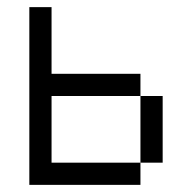

<svg xmlns="http://www.w3.org/2000/svg" viewBox="-20 -520 540 540"><path d="M62.5 -500Q62.5 -500 62.5 0H375V-62.5H125V-250H375V-62.5H437.5V-250H375V-312.5H125V-500Z"/></svg>

Font: CalcUnifontExMono
Style: Regular
Weight: 500
Version: Version 15.0.06